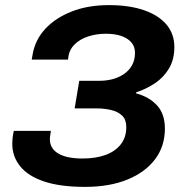

<svg xmlns="http://www.w3.org/2000/svg" viewBox="-20 -719 724 751"><path d="M312 12Q216 12 153 -9Q90 -30 59 -68.5Q28 -107 28 -156Q28 -165 29 -177Q30 -189 34 -207H179Q177 -194 176 -186.5Q175 -179 175 -175Q175 -138 208 -118.5Q241 -99 303 -99Q355 -99 393 -113Q431 -127 452.5 -154.5Q474 -182 474 -222Q474 -251 458 -266.5Q442 -282 415.5 -288.5Q389 -295 357 -295H272L290 -403H370Q395 -403 419 -409Q443 -415 463.5 -428.5Q484 -442 496 -463Q508 -484 508 -513Q508 -537 493.5 -553.5Q479 -570 454 -578.5Q429 -587 394 -587Q357 -587 325 -576.5Q293 -566 272.5 -546Q252 -526 248 -500L246 -486H104L108 -508Q118 -564 157.5 -606.5Q197 -649 260.5 -674Q324 -699 406 -699Q486 -699 543.5 -679Q601 -659 631.5 -622.5Q662 -586 662 -535Q662 -487 641.5 -452Q621 -417 587 -394Q553 -371 513 -358L512 -354Q564 -340 594.5 -306.5Q625 -273 625 -216Q625 -147 586.5 -96Q548 -45 478 -16.5Q408 12 312 12Z"/></svg>

Font: Archivo SemiExpanded
Style: Bold Italic
Weight: 700
Width: 6
Italic angle: -10°
Designer: Hector Gatti
Foundry: Omnibus-Type
Version: Version 2.001